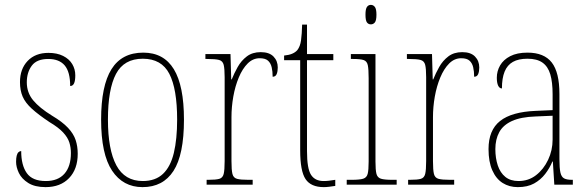

<svg xmlns="http://www.w3.org/2000/svg" viewBox="-20 -758 2414 788"><path d="M167 10Q123 10 96 -7Q69 -24 57.5 -48Q46 -72 46 -94Q46 -109 48.5 -119Q51 -129 56 -133.5Q61 -138 67 -138Q67 -80 90 -47.5Q113 -15 168 -15Q218 -15 244.5 -45Q271 -75 271 -130Q271 -153 264.5 -173.5Q258 -194 239 -214.5Q220 -235 183 -257Q138 -287 111 -311.5Q84 -336 73 -361.5Q62 -387 62 -421Q62 -475 93.5 -508Q125 -541 179 -541Q214 -541 239 -528.5Q264 -516 276.5 -495Q289 -474 289 -449Q289 -427 284 -416Q279 -405 268 -405Q268 -463 245.5 -489.5Q223 -516 178 -516Q131 -516 110.5 -488.5Q90 -461 90 -420Q90 -378 116 -346.5Q142 -315 194 -283Q236 -258 259 -233.5Q282 -209 290.5 -183Q299 -157 299 -127Q299 -64 263.5 -27Q228 10 167 10Z M565 10Q485 10 440 -57.5Q395 -125 395 -267Q395 -406 437.5 -474Q480 -542 568 -542Q652 -542 693.5 -474Q735 -406 735 -267Q735 -123 692 -56.5Q649 10 565 10ZM566 -15Q618 -15 649 -44.5Q680 -74 693.5 -130.5Q707 -187 707 -267Q707 -393 675 -455Q643 -517 566 -517Q489 -517 456 -454.5Q423 -392 423 -267Q423 -144 457.5 -79.5Q492 -15 566 -15Z M828 0V-20H835Q866 -20 880 -24Q894 -28 898 -44Q902 -60 902 -97V-441Q902 -476 898 -492Q894 -508 879 -512Q864 -516 830 -516H823V-536H926L929 -432H931Q941 -457 955.5 -483Q970 -509 993 -526.5Q1016 -544 1050 -544Q1085 -544 1102.5 -526Q1120 -508 1120 -481Q1120 -465 1115.5 -454Q1111 -443 1099 -443Q1099 -465 1095 -482Q1091 -499 1080 -509Q1069 -519 1046 -519Q1018 -519 996.5 -497.5Q975 -476 960 -440Q945 -404 937.5 -361.5Q930 -319 930 -277V-97Q930 -60 934 -44Q938 -28 953 -24Q968 -20 999 -20H1017V0Z M1309 10Q1256 10 1234 -23Q1212 -56 1212 -141V-511H1146V-530Q1166 -532 1179 -537.5Q1192 -543 1200 -552Q1212 -567 1215.5 -592.5Q1219 -618 1220 -657H1240V-536H1348V-511H1240V-138Q1240 -66 1256.5 -40.5Q1273 -15 1308 -15Q1321 -15 1331.5 -16.5Q1342 -18 1356 -20V5Q1343 7 1331 8.5Q1319 10 1309 10Z M1403 0V-20H1423Q1456 -20 1470.5 -24.5Q1485 -29 1489 -44.5Q1493 -60 1493 -95V-437Q1493 -474 1489.5 -490.5Q1486 -507 1472.5 -511.5Q1459 -516 1429 -516H1420V-536H1521V-95Q1521 -60 1525 -44.5Q1529 -29 1543.5 -24.5Q1558 -20 1590 -20H1608V0ZM1502 -658Q1492 -658 1486 -666Q1480 -674 1480 -698Q1480 -721 1486 -729.5Q1492 -738 1502 -738Q1512 -738 1518.5 -729.5Q1525 -721 1525 -698Q1525 -674 1518.5 -666Q1512 -658 1502 -658Z M1655 0V-20H1662Q1693 -20 1707 -24Q1721 -28 1725 -44Q1729 -60 1729 -97V-441Q1729 -476 1725 -492Q1721 -508 1706 -512Q1691 -516 1657 -516H1650V-536H1753L1756 -432H1758Q1768 -457 1782.5 -483Q1797 -509 1820 -526.5Q1843 -544 1877 -544Q1912 -544 1929.5 -526Q1947 -508 1947 -481Q1947 -465 1942.5 -454Q1938 -443 1926 -443Q1926 -465 1922 -482Q1918 -499 1907 -509Q1896 -519 1873 -519Q1845 -519 1823.5 -497.5Q1802 -476 1787 -440Q1772 -404 1764.5 -361.5Q1757 -319 1757 -277V-97Q1757 -60 1761 -44Q1765 -28 1780 -24Q1795 -20 1826 -20H1844V0Z M2105 10Q2070 10 2043 -7Q2016 -24 2000.5 -59Q1985 -94 1985 -146Q1985 -224 2032.5 -261.5Q2080 -299 2179 -303L2248 -306V-371Q2248 -421 2238.5 -453Q2229 -485 2206.5 -501Q2184 -517 2145 -517Q2108 -517 2085 -504Q2062 -491 2051 -464Q2040 -437 2040 -395Q2030 -395 2024.5 -406.5Q2019 -418 2019 -439Q2019 -466 2032.5 -489.5Q2046 -513 2074 -527.5Q2102 -542 2145 -542Q2213 -542 2244.5 -501.5Q2276 -461 2276 -372V-105Q2276 -68 2280 -50Q2284 -32 2295 -26Q2306 -20 2327 -20H2331V0H2255L2249 -95H2247Q2236 -68 2217.5 -44Q2199 -20 2172 -5Q2145 10 2105 10ZM2108 -15Q2149 -15 2180 -39Q2211 -63 2229.5 -102Q2248 -141 2248 -185V-283L2178 -280Q2118 -278 2081.5 -261.5Q2045 -245 2029 -215.5Q2013 -186 2013 -146Q2013 -109 2023 -79Q2033 -49 2054 -32Q2075 -15 2108 -15Z"/></svg>

Font: Noto Serif Khmer Condensed Thin
Style: Regular
Weight: 250
Width: 3
Designer: Danh Hong and the Monotype Design Team
Foundry: Monotype Imaging Inc.
Version: Version 2.004